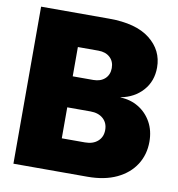

<svg xmlns="http://www.w3.org/2000/svg" viewBox="-81 -802 813 876"><g transform="rotate(10 325.0 -364.0)"><path d="M39.1 0V-727.5H354.5Q479 -727.5 543.7 -676.5Q608.4 -625.5 608.4 -545.9Q608.4 -482.4 569.8 -439Q531.2 -395.5 467.8 -383.3V-382.3Q514.6 -380.9 552 -358.2Q589.4 -335.4 611.1 -296.4Q632.8 -257.3 632.8 -206.1Q632.8 -146.5 603 -99.9Q573.2 -53.2 517.1 -26.6Q460.9 0 381.8 0ZM236.3 -152.3H343.8Q380.9 -152.3 402.8 -171.9Q424.8 -191.4 424.8 -224.1Q424.8 -256.8 402.8 -276.4Q380.9 -295.9 343.8 -295.9H236.3ZM236.3 -439.5H331.5Q365.2 -439.5 385.3 -458Q405.3 -476.6 405.3 -507.3Q405.3 -538.1 385.3 -556.6Q365.2 -575.2 331.5 -575.2H236.3Z"/></g></svg>

Font: Inter Display Black
Style: Regular
Weight: 900
Designer: Rasmus Andersson
Foundry: rsms
Version: Version 4.000;git-a52131595